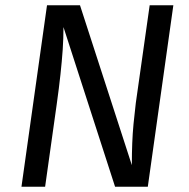

<svg xmlns="http://www.w3.org/2000/svg" viewBox="-20 -709 717 729"><path d="M548.3 -689.1H638.2L541.2 0H416.9L221 -606.2Q221 -564.2 218.1 -520.7Q215.1 -477.1 209.6 -426.6Q204.2 -376 195.2 -312L151.3 0H61.5L158.5 -689.1H283.7L480.6 -81.9Q480.6 -127.9 482.1 -165Q483.5 -202.1 487 -238.7Q490.5 -275.4 495.6 -317.6Z"/></svg>

Font: Fira Sans Variable
Style: Italic
Weight: 397
Italic angle: -8°
Designer: Carrois Corporate & Edenspiekermann AG
Foundry: Carrois Corporate GbR & Edenspiekermann AG
Version: Version 4.202